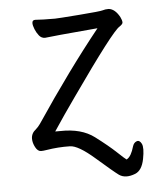

<svg xmlns="http://www.w3.org/2000/svg" viewBox="-47 -523 595 695"><g transform="rotate(-5 250.0 -176.0)"><path d="M142 -56H160Q237 -58 284 -22.5Q331 13 358 38.5Q385 64 390 67Q391 68 393 66Q408 57 418 22Q422 9 432.5 5Q443 1 450.5 15.5Q458 30 450 71Q442 112 417 122Q381 136 358 120Q340 107 280 54.5Q220 2 190 2Q148 1 105 8Q93 10 85 10Q73 10 64.5 -6Q56 -22 56 -37Q56 -57 73 -70Q82 -78 89 -88Q213 -273 327 -415Q154 -400 135 -397Q122 -397 113.5 -407.5Q105 -418 99.5 -431.5Q94 -445 94 -454Q94 -465 105 -465Q130 -463 177 -463Q187 -463 265 -469Q343 -475 351.5 -478Q360 -481 373 -481Q396 -479 413 -448Q419 -436 419 -428Q419 -422 407 -414Q381 -399 223 -174Q179 -112 142 -56Z"/></g></svg>

Font: Moon Stars Kai HW
Style: Regular
Weight: 400
Designer: GuiWonder
Version: Version 1.101